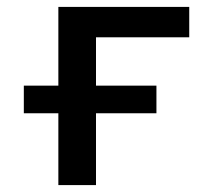

<svg xmlns="http://www.w3.org/2000/svg" viewBox="-20 -536 640 556"><path d="M149 0H258V-208H433V-288H258V-428H528V-516H149V-288H49V-208H149Z"/></svg>

Font: IBM Plex Mono Medm
Style: Regular
Weight: 500
Monospace: yes
Designer: Mike Abbink, Paul van der Laan, Pieter van Rosmalen
Foundry: Bold Monday
Version: Version 2.004